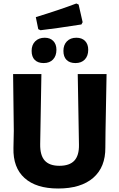

<svg xmlns="http://www.w3.org/2000/svg" viewBox="-20 -1069 684 1099"><path d="M417 -1049 430 -1043 453 -942 446 -929Q300 -906 212 -896L199 -902L185 -971Q322 -1013 417 -1049ZM417 -853Q449 -853 467 -834.5Q485 -816 485 -784Q485 -749 465.5 -728.5Q446 -708 412 -708Q379 -708 361 -726Q343 -744 343 -778Q343 -812 363 -832.5Q383 -853 417 -853ZM236 -853Q267 -853 285 -834.5Q303 -816 303 -784Q303 -749 283.5 -728.5Q264 -708 230 -708Q197 -708 179 -726Q161 -744 161 -778Q161 -812 181.5 -832.5Q202 -853 236 -853ZM590 -645 584 -318 583 -225Q584 -112 513.5 -51Q443 10 313 10Q187 10 120.5 -50Q54 -110 57 -222L59 -320L55 -645H217L210 -244Q209 -180 236 -150Q263 -120 320 -120Q378 -120 405.5 -149.5Q433 -179 432 -240L425 -645Z"/></svg>

Font: Alegreya Sans SC ExtraBold
Style: Regular
Weight: 800
Designer: Juan Pablo del Peral
Foundry: Huerta Tipografica
Version: Version 2.007